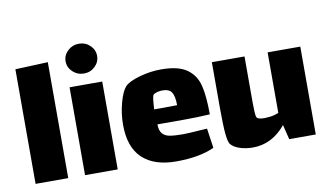

<svg xmlns="http://www.w3.org/2000/svg" viewBox="-71 -826 1694 990"><g transform="rotate(-10 776.0 -330.5)"><path d="M44 -600 215 -607V0H44Z M306 -595Q306 -627 330.5 -650Q355 -673 389 -673Q423 -673 447 -650Q471 -627 471 -595Q471 -563 447 -540Q423 -517 389 -517Q355 -517 330.5 -540Q306 -563 306 -595ZM303 -460H474V0H303Z M931 -125Q940 -125 964 -127L979 -24Q902 12 779 12Q664 12 602.5 -46Q541 -104 541 -221Q541 -281 556.5 -337Q572 -393 592 -415Q613 -437 670 -453Q727 -469 783 -469Q873 -469 918 -437Q963 -405 977 -348.5Q991 -292 991 -197Q923 -193 858 -193H716Q716 -161 729.5 -145Q743 -129 768 -124.5Q793 -120 838 -120Q863 -120 931 -125ZM713 -272H765Q812 -272 833 -273Q833 -321 819.5 -341Q806 -361 773 -361Q746 -361 726 -350Q720 -347 717 -324Q714 -301 713 -272Z M1511 -460V0H1372L1353 -77Q1281 10 1181 10Q1145 10 1113.5 0Q1082 -10 1066 -29Q1057 -40 1052.5 -84Q1048 -128 1048 -218V-460H1219V-220Q1219 -200 1220 -173Q1221 -146 1226 -139Q1233 -129 1266 -129L1282 -130Q1310 -131 1340 -143V-460Z"/></g></svg>

Font: Lalezar
Style: Regular
Weight: 400
Designer: Borna Izadpanah
Foundry: Borna Izadpanah
Version: Version 1.003